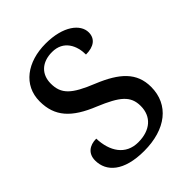

<svg xmlns="http://www.w3.org/2000/svg" viewBox="-207 -841 967 967"><g transform="rotate(-45 277.0 -357.0)"><path d="M253 10C407 10 506 -67 506 -194C506 -296 441 -354 319 -404C197 -453 160 -489 160 -563C160 -629 204 -671 277 -671C359 -671 389 -604 389 -541C446 -541 478 -566 478 -610C478 -668 410 -724 284 -724C154 -724 57 -655 57 -539C57 -432 114 -369 243 -317C358 -269 401 -235 401 -163C401 -88 349 -42 263 -42C173 -42 129 -113 126 -205C77 -205 44 -179 44 -131C44 -52 108 10 253 10Z"/></g></svg>

Font: Noto Serif Telugu Medium
Style: Regular
Weight: 500
Designer: Jelle Bosma - Monotype Design Team
Foundry: Monotype Imaging Inc.
Version: Version 2.005